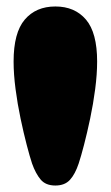

<svg xmlns="http://www.w3.org/2000/svg" viewBox="-20 -559 342 593"><path d="M151 14Q121 14 105.5 -4.5Q90 -23 79 -54Q72 -75 62.5 -111.5Q53 -148 43.5 -193Q34 -238 28 -284Q22 -330 22 -369Q22 -458 56.5 -498.5Q91 -539 151 -539Q211 -539 245.5 -498.5Q280 -458 280 -369Q280 -330 274 -284Q268 -238 258.5 -193Q249 -148 239.5 -111.5Q230 -75 223 -54Q212 -21 196 -3.5Q180 14 151 14Z"/></svg>

Font: Matemasie
Style: Regular
Weight: 400
Designer: Adam Yeo
Version: Version 1.001; ttfautohint (v1.8.4.7-5d5b)